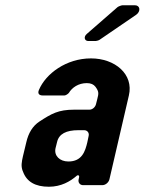

<svg xmlns="http://www.w3.org/2000/svg" viewBox="-20 -704 550 730"><path d="M281 -31 279 -22C276 -10 284 0 296 0H369C381 0 393 -10 396 -22L470 -341C489 -422 417 -482 326 -482C232 -482 154 -424 128 -362C122 -348 129 -341 143 -341H225C230 -341 239 -347 242 -351C254 -371 278 -388 310 -388C326 -388 336 -383 343 -374C357 -355 355 -348 350 -328L345 -308C342 -296 331 -287 320 -287H262C202 -287 176 -272 130 -242C104 -225 88 -198 80 -163L67 -109C63 -90 58 -71 68 -50C82 -13 114 6 166 6C212 6 247 -14 272 -36C277 -40 282 -37 281 -31ZM278 -209H300C312 -209 320 -199 317 -187L312 -163C304 -129 292 -90 240 -90C207 -90 185 -112 191 -140L197 -164C204 -195 232 -209 278 -209ZM316 -548H344C347 -548 357 -551 359 -553L498 -648C516 -661 513 -684 493 -684H446C442 -684 431 -680 427 -677L310 -575C297 -564 301 -548 316 -548Z"/></svg>

Font: DIN Rundschrift
Style: BreitKursiv
Weight: 400
Width: 7
Version: Version 1.027